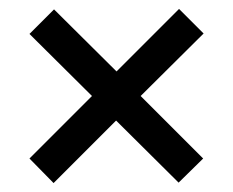

<svg xmlns="http://www.w3.org/2000/svg" viewBox="-20 -549 521 430"><path d="M100 -139 46 -194 186 -334 46 -473 101 -528 241 -389 381 -529 436 -474 295 -334 435 -194 380 -140 240 -279Z"/></svg>

Font: El Messiri SemiBold
Style: Regular
Weight: 600
Designer: Mohamed Gaber
Foundry: Kief Type Foundry
Version: Version 2.020; ttfautohint (v1.8.3)